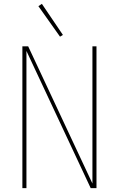

<svg xmlns="http://www.w3.org/2000/svg" viewBox="-20 -975 616 995"><path d="M96 0H117V-711L450 0H480V-735H459V-24L126 -735H96ZM291 -785 306 -794 197 -955 179 -943Z"/></svg>

Font: Iosevka Sparkle Thin
Style: Regular
Weight: 100
Designer: Belleve Invis
Foundry: Belleve Invis
Version: Version 4.5.0; ttfautohint (v1.8.3)